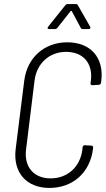

<svg xmlns="http://www.w3.org/2000/svg" viewBox="-20 -916 520 944"><path d="M222 -773H249C254 -773 258 -774 262 -779L327 -861C328 -863 332 -863 333 -861L377 -779C379 -774 383 -773 388 -773H416C424 -773 427 -779 423 -785L363 -890C361 -895 357 -896 353 -896H314C309 -896 305 -895 301 -890L217 -785C211 -779 214 -773 222 -773ZM223 8C338 8 422 -67 437 -182L438 -190C438 -196 435 -200 429 -200L397 -202C391 -202 387 -198 386 -192L385 -180C374 -95 312 -39 229 -39C146 -39 98 -95 108 -180L150 -521C161 -605 223 -661 305 -661C389 -661 437 -605 427 -521L425 -507C424 -501 428 -497 434 -497L466 -499C472 -499 476 -504 477 -510L478 -519C492 -633 425 -708 311 -708C198 -708 113 -633 99 -518L57 -183C43 -68 110 8 223 8Z"/></svg>

Font: Barlow Semi Condensed Light
Style: Italic
Weight: 300
Width: 4
Italic angle: -7°
Designer: Jeremy Tribby
Foundry: Tribby Type
Version: Version 1.422;hotconv 1.0.109;makeotfexe 2.5.65596